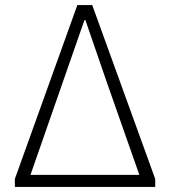

<svg xmlns="http://www.w3.org/2000/svg" viewBox="-20 -742 674 762"><path d="M39 -32 287 -722H346L596 -32V0H39ZM533 -48 402 -421 319 -662H315L101 -48Z"/></svg>

Font: Nebula Sans Light
Style: Regular
Weight: 300
Designer: Paul D. Hunt for Adobe (as Source Sans)
Foundry: Nebula Entertainment & Broadcasting LLC
Version: Version 1.010